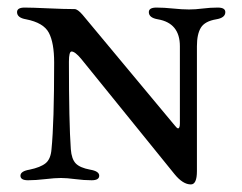

<svg xmlns="http://www.w3.org/2000/svg" viewBox="-20 -473 640 507"><path d="M500 -351V-21Q500 14 484 14Q463 14 441 -13L194 -318Q178 -337 169 -337Q162 -337 162 -310Q162 -149 167 -79Q169 -53 180 -41.5Q191 -30 218 -25Q242 -21 242 -9Q242 3 222 3Q202 3 179 0Q156 -3 141 -3Q125 -3 99.5 0Q74 3 54 3Q34 3 34 -9Q34 -21 58 -25Q87 -31 100.5 -42Q114 -53 116 -79Q123 -149 123 -308Q123 -360 109 -386.5Q95 -413 49 -422Q25 -426 25 -441Q25 -453 45 -453Q64 -453 107 -451Q150 -449 177 -449Q185 -449 198 -434L437 -147Q447 -134 450 -134Q455 -134 455 -147V-351Q455 -412 397 -422Q373 -426 373 -441Q373 -453 393 -453Q413 -453 437 -450.5Q461 -448 479 -448Q496 -448 515.5 -450.5Q535 -453 555 -453Q575 -453 575 -441Q575 -426 551 -422Q521 -417 510.5 -400Q500 -383 500 -351Z"/></svg>

Font: EB Garamond SC 12
Style: Regular
Weight: 400
Version: Version 0.016 ; ttfautohint (v0.97) -l 8 -r 50 -G 200 -x 0 -